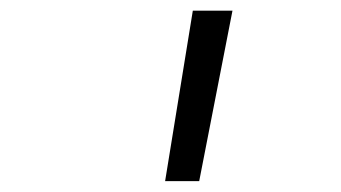

<svg xmlns="http://www.w3.org/2000/svg" viewBox="-20 -713 626 352"><path d="M282.7 -380.9H345.2L406.2 -693.4H333.5Z"/></svg>

Font: Cascadia Mono NF Light
Style: Italic
Weight: 300
Italic angle: -10°
Monospace: yes
Designer: Aaron Bell
Foundry: Saja Typeworks
Version: Version 2404.023